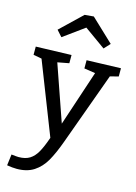

<svg xmlns="http://www.w3.org/2000/svg" viewBox="-156 -880 848 1197"><g transform="rotate(15 268.0 -281.0)"><path d="M542 -534V-481L488 -467L318 1Q289 81 260 131.5Q231 182 186.5 211Q142 240 76 240Q48 240 13 234L22 162Q56 166 68 166Q112 166 140 148.5Q168 131 188 95.5Q208 60 229 -1L48 -464L-6 -474V-527L223 -534V-481L149 -467L275 -105L394 -463L322 -474V-527ZM295 -802 441 -664 405 -625 268 -723 133 -625 98 -664 237 -797Z"/></g></svg>

Font: Bitter Pro Medium
Style: Regular
Weight: 500
Designer: Sol Matas, and Bitter project Authors
Foundry: Sol Matas
Version: Version 1.010